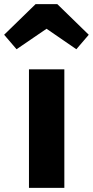

<svg xmlns="http://www.w3.org/2000/svg" viewBox="-74 -908 449 928"><path d="M6 -670 151 -769 295 -670 355 -740 203 -888H98L-54 -740ZM237 -573H66V0H237Z"/></svg>

Font: Glow Sans SC Normal ExtraBold
Style: Regular
Weight: 800
Designer: Ryoko NISHIZUKA (kana, bopomofo & ideographs); Paul D. Hunt (Latin, Greek & Cyrillic); Sandoll Communications, Soo-young
Version: Version 0.93